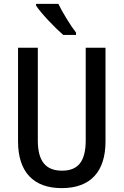

<svg xmlns="http://www.w3.org/2000/svg" viewBox="-20 -960 637 990"><path d="M281 -940H166V-931C192 -891 265 -815 306 -780H372V-792C344 -828 302 -896 281 -940ZM524 -231V-714H422V-237C422 -128 383 -80 300 -80C218 -80 175 -126 175 -236V-714H73V-231C73 -74 152 10 298 10C448 10 524 -76 524 -231Z"/></svg>

Font: Noto Sans Gurmukhi UI Condensed Medium
Style: Regular
Weight: 500
Width: 3
Designer: Jelle Bosma - Monotype Design Team
Foundry: Monotype Imaging Inc.
Version: Version 2.004